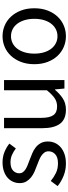

<svg xmlns="http://www.w3.org/2000/svg" viewBox="477 -1016 550 1545"><g transform="rotate(-90 752.5 -243.0)"><path d="M209 12Q157 12 110 -7Q63 -26 28 -55L69 -110Q101 -84 134.5 -68Q168 -52 212 -52Q260 -52 284 -74Q308 -96 308 -128Q308 -147 298 -161Q288 -175 272.5 -185.5Q257 -196 237 -204Q217 -212 197 -220Q171 -229 145 -240.5Q119 -252 98.5 -268.5Q78 -285 65 -307Q52 -329 52 -360Q52 -389 63.5 -414.5Q75 -440 96.5 -458.5Q118 -477 149 -487.5Q180 -498 219 -498Q265 -498 303.5 -482Q342 -466 370 -443L331 -391Q306 -410 279 -422Q252 -434 220 -434Q174 -434 152.5 -413Q131 -392 131 -364Q131 -347 140 -334.5Q149 -322 164 -312.5Q179 -303 198.5 -295.5Q218 -288 239 -280Q265 -270 291.5 -259Q318 -248 339 -231.5Q360 -215 373.5 -191Q387 -167 387 -133Q387 -103 375.5 -77Q364 -51 341.5 -31Q319 -11 285.5 0.5Q252 12 209 12Z M643 12Q565 12 529.5 -36Q494 -84 494 -178V-486H577V-189Q577 -120 598.5 -89.5Q620 -59 668 -59Q706 -59 735 -78.5Q764 -98 799 -141V-486H881V0H813L806 -76H803Q769 -36 731.5 -12Q694 12 643 12Z M1234 12Q1189 12 1148.5 -5Q1108 -22 1077 -54.5Q1046 -87 1027.5 -134.5Q1009 -182 1009 -242Q1009 -303 1027.5 -350.5Q1046 -398 1077 -431Q1108 -464 1148.5 -481Q1189 -498 1234 -498Q1279 -498 1319.5 -481Q1360 -464 1391 -431Q1422 -398 1440.5 -350.5Q1459 -303 1459 -242Q1459 -182 1440.5 -134.5Q1422 -87 1391 -54.5Q1360 -22 1319.5 -5Q1279 12 1234 12ZM1234 -56Q1265 -56 1291 -69.5Q1317 -83 1335.5 -107.5Q1354 -132 1364 -166Q1374 -200 1374 -242Q1374 -284 1364 -318.5Q1354 -353 1335.5 -378Q1317 -403 1291 -416.5Q1265 -430 1234 -430Q1203 -430 1177 -416.5Q1151 -403 1132.5 -378Q1114 -353 1104 -318.5Q1094 -284 1094 -242Q1094 -200 1104 -166Q1114 -132 1132.5 -107.5Q1151 -83 1177 -69.5Q1203 -56 1234 -56Z"/></g></svg>

Font: Processing Sans Pro
Style: Regular
Weight: 400
Designer: Paul D. Hunt
Foundry: Adobe Systems Incorporated
Version: Version 2.020;PS 2.000;hotconv 1.0.86;makeotf.lib2.5.63406